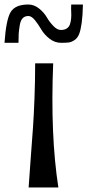

<svg xmlns="http://www.w3.org/2000/svg" viewBox="-60 -832 388 852"><path d="M22 -642H-40Q-33 -744 -13 -778Q7 -812 66 -812Q91 -812 113 -794.5Q135 -777 147.5 -755.5Q160 -734 177 -716.5Q194 -699 210 -699Q226 -699 236 -705.5Q246 -712 250 -723Q254 -734 255.5 -748.5Q257 -763 256 -779Q255 -795 256 -812H308Q307 -763 302.5 -730.5Q298 -698 291 -680.5Q284 -663 270.5 -654Q257 -645 245 -643.5Q233 -642 211 -642Q183 -642 159.5 -660.5Q136 -679 123 -701.5Q110 -724 95 -742.5Q80 -761 66 -761Q50 -761 40.5 -751Q31 -741 27.5 -719Q24 -697 23 -682.5Q22 -668 22 -642ZM67 0Q70 -47 76.5 -132.5Q83 -218 86.5 -267.5Q90 -317 93 -395Q96 -473 96 -551H176Q163 -233 199 0Z"/></svg>

Font: OpenDyslexic
Style: Regular
Weight: 400
Designer: Abbie Gonzalez
Version: Version 0.920;hotconv 1.0.109;makeotfexe 2.5.65596